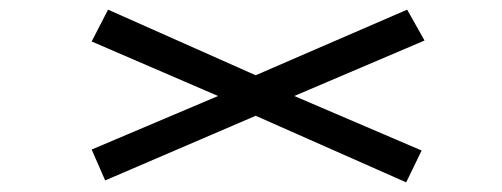

<svg xmlns="http://www.w3.org/2000/svg" viewBox="-20 -523 1040 398"><path d="M822 -145 510 -283 198 -149 170 -213 432 -324 170 -437 204 -503 510 -367 824 -503 860 -439 590 -324 854 -211Z"/></svg>

Font: Inconsolata UltraExpanded
Style: Regular
Weight: 400
Width: 9
Monospace: yes
Designer: Raph Levien, Cyreal, Brenton Simpson
Foundry: Raph Levien, Cyreal, Google
Version: Version 3.000; ttfautohint (v1.8.2.53-6de2)